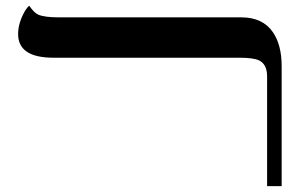

<svg xmlns="http://www.w3.org/2000/svg" viewBox="-20 -637 1017 657"><path d="M163.1 -439.5Q42 -439.5 42 -520.5Q42 -558.6 65.4 -599.6Q72.8 -611.8 80.1 -617.2Q97.2 -592.8 110.8 -586.9Q132.3 -577.6 182.1 -577.6H805.7Q879.4 -577.6 914.1 -526.4Q943.8 -482.9 943.8 -410.6V0H894V-375.5Q894 -417.5 865.7 -430.7Q846.2 -439.5 798.3 -439.5Z"/></svg>

Font: Cardo-Italic
Style: Italic
Weight: 400
Italic angle: -12°
Designer: David J. Perry
Foundry: David J. Perry
Version: Version 0.991